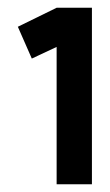

<svg xmlns="http://www.w3.org/2000/svg" viewBox="-20 -898 283 495"><path d="M217 -423H126V-777L62 -747L26 -829L126 -878H217Z"/></svg>

Font: SUIT Heavy
Style: Regular
Weight: 900
Designer: Sunn Youn; Korean Glyphs from Source Han Sans (Sandoll Communications; Soo-young Jang, Joo-yeon Kang)
Foundry: Sunn
Version: Version 1.006